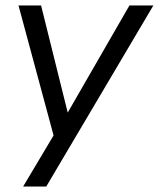

<svg xmlns="http://www.w3.org/2000/svg" viewBox="-20 -506 584 706"><path d="M65 180 177 -8 48 -486H131L229 -92L456 -486H544L150 180Z"/></svg>

Font: Nunito Sans
Style: Italic
Weight: 400
Italic angle: -9°
Designer: Vernon Adams
Foundry: Vernon Adams
Version: Version 3.006; ttfautohint (v1.8.3)